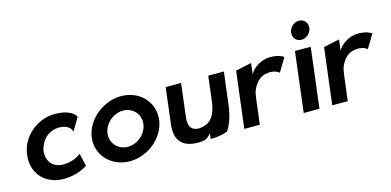

<svg xmlns="http://www.w3.org/2000/svg" viewBox="-68 -1093 3046 1495"><g transform="rotate(-15 1455.5 -345.5)"><path d="M465 -324 526 -427C514 -456 465 -490 383 -493C369 -495 355 -495 342 -494C308 -492 275 -484 243 -470C154 -431 82 -349 69 -241C65 -206 67 -174 75 -144C99 -57 174 6 280 12C292 13 305 13 317 12C406 8 468 -27 490 -42L466 -145C462 -142 456 -138 451 -134C430 -120 395 -103 352 -99C247 -85 190 -149 201 -242C202 -253 206 -264 211 -274C230 -328 275 -372 337 -382C406 -393 458 -363 465 -324Z M717 -241C726 -318 800 -382 879 -382C959 -382 1015 -318 1006 -241C997 -164 924 -100 844 -100C765 -100 708 -164 717 -241ZM590 -241C573 -103 682 13 831 13C980 13 1116 -103 1133 -241C1150 -379 1043 -495 894 -495C745 -495 607 -379 590 -241Z M1248 -473 1215 -203C1213 -190 1211 -177 1211 -165C1203 -61 1250 0 1352 9C1379 12 1407 10 1434 6C1456 -3 1473 -19 1487 -36L1482 8C1537 8 1583 0 1620 -15C1655 -68 1675 -133 1685 -213L1717 -473H1591L1567 -274C1555 -176 1519 -107 1433 -97C1428 -96 1423 -95 1417 -95C1358 -95 1335 -129 1338 -190C1339 -207 1342 -225 1344 -243L1372 -473Z M2202 -461C2189 -467 2163 -488 2092 -488C2017 -488 1950 -438 1928 -394L1939 -482L1811 -455L1755 0H1880L1905 -201C1907 -220 1911 -239 1915 -257C1933 -310 1974 -368 2042 -373C2046 -374 2051 -375 2056 -375C2108 -375 2128 -357 2136 -351Z M2301 -629C2296 -588 2325 -555 2365 -555C2405 -555 2443 -588 2448 -629C2453 -670 2423 -704 2383 -704C2343 -704 2306 -670 2301 -629ZM2361 0 2420 -484H2293L2234 0Z M2911 -461C2898 -467 2872 -488 2801 -488C2726 -488 2659 -438 2637 -394L2648 -482L2520 -455L2464 0H2589L2614 -201C2616 -220 2620 -239 2624 -257C2642 -310 2683 -368 2751 -373C2755 -374 2760 -375 2765 -375C2817 -375 2837 -357 2845 -351Z"/></g></svg>

Font: Bluebird
Style: Obl
Weight: 400
Designer: Jasper
Foundry: Cannot Into Space Fonts
Version: Version 0.98